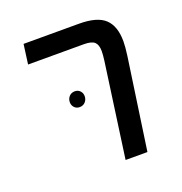

<svg xmlns="http://www.w3.org/2000/svg" viewBox="-107 -658 712 752"><g transform="rotate(-20 249.0 -282.0)"><path d="M346 -395Q349 -418 349 -433Q349 -459 337 -470.5Q325 -482 293 -482H60L71 -564H302Q378 -564 410 -533.5Q442 -503 442 -440Q442 -418 437 -381L382 0H291ZM226 -290Q226 -303 217.5 -312Q209 -321 196 -321Q181 -321 172 -311Q163 -301 163 -287Q163 -274 171.5 -265Q180 -256 193 -256Q208 -256 217 -266Q226 -276 226 -290Z"/></g></svg>

Font: FiraGO
Style: Italic
Weight: 400
Italic angle: -8°
Designer: bBox Type GmbH
Foundry: bBox Type GmbH
Version: Version 1.001